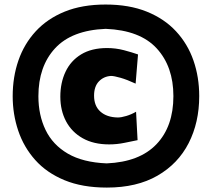

<svg xmlns="http://www.w3.org/2000/svg" viewBox="-20 -828 952 864"><path d="M460.9 16.1Q350.6 16.1 270.3 -17.1Q189.9 -50.3 138.4 -108.2Q86.9 -166 62 -240Q37.1 -314 37.1 -395Q37.1 -481.4 63 -556.2Q88.9 -630.9 141.1 -687.5Q193.4 -744.1 271.7 -775.9Q350.1 -807.6 455.1 -807.6Q561.5 -807.6 640.6 -775.6Q719.7 -743.7 772.2 -687Q824.7 -630.4 850.6 -555.7Q876.5 -481 876.5 -395.5Q876.5 -276.9 828.9 -183.8Q781.2 -90.8 688.5 -37.4Q595.7 16.1 460.9 16.1ZM460 -92.8Q607.9 -99.1 684.1 -179Q760.3 -258.8 760.3 -395.5Q760.3 -528.3 685.3 -610.1Q610.4 -691.9 455.6 -698.2Q302.7 -691.9 227.8 -610.6Q152.8 -529.3 152.8 -395Q152.8 -310.1 185.1 -243.2Q217.3 -176.3 285.2 -136.7Q353 -97.2 460 -92.8ZM471.2 -178.2Q401.4 -178.2 352.3 -205.8Q303.2 -233.4 277.3 -282Q251.5 -330.6 251.5 -393.1Q251.5 -455.6 274.9 -505.1Q298.3 -554.7 345.2 -583.3Q392.1 -611.8 461.9 -611.8Q501 -611.8 537.8 -602.1Q574.7 -592.3 601.1 -583L590.3 -451.7Q551.3 -469.7 522.2 -478Q493.2 -486.3 479.5 -486.3Q446.8 -484.4 425 -461.7Q403.3 -439 403.3 -397.5Q403.3 -351.1 431.9 -325.7Q460.4 -300.3 509.8 -299.3Q525.9 -299.3 548.6 -306.2Q571.3 -313 592.3 -325.2L599.1 -197.3Q574.7 -192.4 540.5 -185.3Q506.3 -178.2 471.2 -178.2Z"/></svg>

Font: Pinar-DS1-FD ExtraBold
Style: Regular
Weight: 800
Designer: Amin Abedi
Version: Version 2.000